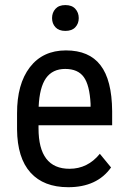

<svg xmlns="http://www.w3.org/2000/svg" viewBox="-20 -740 508 769"><path d="M164.1 -426.8Q138.2 -389.6 134.8 -312.5H342.8V-324.2Q338.9 -399.4 315.4 -431.6Q292 -463.9 241.2 -463.9Q190.4 -463.9 164.1 -426.8ZM258.3 -64Q331.1 -64 379.9 -124L424.8 -69.3Q368.7 9.8 253.4 9.8Q154.8 9.8 102.1 -48.8Q49.3 -107.4 48.3 -221.7V-285.6Q47.9 -403.3 99.6 -470.7Q151.4 -538.1 244.1 -538.1Q336.9 -538.1 382.3 -479Q428.2 -419.9 429.2 -294.9V-238.3H134.3V-226.1Q134.3 -64 258.3 -64ZM241.7 -719.7Q268.1 -719.7 281.7 -704.6Q295.4 -689.5 295.4 -667.5Q295.4 -645.5 281.7 -630.9Q268.1 -616.2 241.7 -616.2Q215.8 -616.2 202.1 -630.9Q188.5 -645.5 188.5 -667.5Q188.5 -689.5 202.1 -704.6Q215.8 -719.7 241.7 -719.7Z"/></svg>

Font: RobotoCondensed-Regular
Style: Regular
Weight: 400
Designer: Google
Version: Version 2.001201; 2014